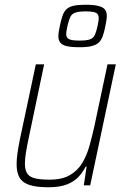

<svg xmlns="http://www.w3.org/2000/svg" viewBox="-20 -781 535 809"><path d="M184 8Q134 8 104.5 -1.5Q75 -11 62.5 -32.5Q50 -54 50 -89Q50 -109 53.5 -134.5Q57 -160 63 -190L131 -510H166L100 -195Q93 -162 89 -136.5Q85 -111 85 -93Q85 -64 95 -49.5Q105 -35 128 -29.5Q151 -24 189 -24Q242 -24 275 -43.5Q308 -63 327 -95Q346 -127 357 -166.5Q368 -206 377 -246L433 -510H468L360 0H333L345 -79H341Q330 -57 312 -37Q294 -17 263.5 -4.5Q233 8 184 8ZM316 -582Q281 -582 261.5 -586.5Q242 -591 234 -601.5Q226 -612 226 -628Q226 -637 227.5 -647.5Q229 -658 232 -671Q237 -696 243 -713.5Q249 -731 259.5 -741.5Q270 -752 289 -756.5Q308 -761 339 -761Q375 -761 394.5 -756Q414 -751 422 -741Q430 -731 430 -715Q430 -706 428.5 -695.5Q427 -685 424 -671Q419 -646 413 -629Q407 -612 396.5 -602Q386 -592 367 -587Q348 -582 316 -582ZM315 -610Q346 -610 360 -615.5Q374 -621 380 -634.5Q386 -648 391 -671Q393 -682 394.5 -690Q396 -698 396 -705Q396 -721 384.5 -727Q373 -733 341 -733Q311 -733 296.5 -727.5Q282 -722 276 -709Q270 -696 264 -671Q262 -661 260.5 -652.5Q259 -644 259 -637Q259 -622 271 -616Q283 -610 315 -610Z"/></svg>

Font: Saira SemiCondensed Thin
Style: Italic
Weight: 250
Width: 4
Italic angle: -12°
Designer: Hector Gatti with collaboration of the Omnibus-Type team
Foundry: Omnibus-Type
Version: Version 1.101